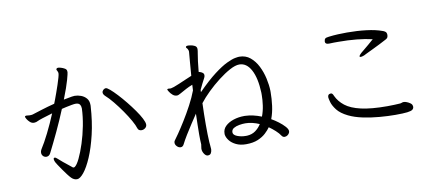

<svg xmlns="http://www.w3.org/2000/svg" viewBox="-69 -1032 3139 1351"><g transform="rotate(-10 1500.0 -356.0)"><path d="M571 -450Q564 -338 542.5 -247.5Q521 -157 493 -92Q465 -27 437 7.5Q409 42 388 42Q366 42 348 24Q338 14 323.5 -5Q309 -24 294.5 -45Q280 -66 269 -82.5Q258 -99 256 -104Q250 -118 250 -125Q250 -135 258 -135Q266 -135 276 -125Q290 -112 310 -95.5Q330 -79 348 -65Q366 -51 374 -44Q375 -44 379.5 -44Q384 -44 385 -45Q402 -56 422 -97.5Q442 -139 461 -197.5Q480 -256 492.5 -320.5Q505 -385 507 -443Q507 -459 499 -471Q491 -483 469 -483Q460 -483 440 -479.5Q420 -476 400 -471.5Q380 -467 368 -464Q337 -388 301 -311.5Q265 -235 233 -172Q223 -151 202 -151Q193 -151 184 -157Q170 -168 170 -185Q170 -198 177 -209Q203 -249 234.5 -312Q266 -375 295 -445Q253 -433 223 -423Q193 -413 188 -410Q174 -402 159 -402Q143 -402 130.5 -413Q118 -424 110.5 -436.5Q103 -449 103 -453V-455Q104 -461 113 -461Q116 -461 119 -460.5Q122 -460 125 -460Q130 -459 134.5 -459Q139 -459 143 -459Q147 -459 151 -459.5Q155 -460 159 -461Q185 -469 227.5 -482.5Q270 -496 321 -509Q324 -516 331.5 -536Q339 -556 348.5 -582.5Q358 -609 367 -636Q376 -663 382 -684.5Q388 -706 388 -714Q388 -723 385 -727Q384 -732 381 -736Q378 -740 378 -744Q378 -745 380 -749Q383 -754 392 -754Q399 -754 412.5 -750Q426 -746 438 -739Q450 -732 451 -722Q452 -719 452 -712Q452 -704 439.5 -658.5Q427 -613 393 -526Q437 -535 452 -537Q467 -539 472 -539Q494 -539 517 -530.5Q540 -522 555.5 -504Q571 -486 571 -456ZM933 -253Q933 -238 921 -228.5Q909 -219 895 -219Q873 -219 867 -238Q861 -259 841 -294.5Q821 -330 793.5 -369.5Q766 -409 737 -444.5Q708 -480 684 -501Q670 -514 670 -527Q670 -537 679 -546Q689 -554 697 -554Q706 -554 726.5 -536.5Q747 -519 774 -490Q801 -461 828.5 -427Q856 -393 880 -359Q904 -325 918.5 -297Q933 -269 933 -253Z M1835 -324Q1835 -278 1828.5 -228.5Q1822 -179 1806 -137Q1831 -123 1856 -104Q1881 -85 1898 -66Q1915 -47 1915 -33Q1915 -30 1914.5 -27.5Q1914 -25 1913 -22Q1909 -12 1899 -5Q1889 2 1878 2Q1866 2 1858 -9Q1845 -29 1823.5 -48.5Q1802 -68 1779 -84Q1766 -65 1743.5 -44Q1721 -23 1686.5 -8.5Q1652 6 1602 6Q1561 6 1531 -8.5Q1501 -23 1484.5 -44.5Q1468 -66 1465 -87V-95Q1465 -125 1487 -146.5Q1509 -168 1545 -180Q1581 -192 1622 -192H1628Q1685 -190 1745 -166Q1759 -203 1764.5 -243Q1770 -283 1770 -316V-333Q1766 -438 1734.5 -496.5Q1703 -555 1651 -555Q1623 -555 1583 -533.5Q1543 -512 1499 -478Q1455 -444 1415.5 -405.5Q1376 -367 1349 -332Q1346 -254 1346 -179Q1346 -106 1349 -53Q1349 -46 1351 -32Q1353 -18 1353 -6V1Q1352 15 1345.5 26Q1339 37 1323 37Q1309 37 1297.5 19.5Q1286 2 1286 -16V-18Q1286 -26 1288 -33.5Q1290 -41 1290 -47V-49Q1289 -63 1288.5 -80Q1288 -97 1288 -118Q1288 -150 1289 -188Q1290 -226 1291 -267Q1272 -239 1248.5 -203Q1225 -167 1203.5 -132Q1182 -97 1168 -69Q1160 -53 1145 -53Q1131 -53 1119 -65Q1107 -77 1107 -91Q1107 -101 1112 -107Q1120 -117 1143 -150.5Q1166 -184 1195.5 -231.5Q1225 -279 1253 -331.5Q1281 -384 1299 -432L1301 -472Q1275 -462 1254.5 -451Q1234 -440 1209 -426Q1201 -422 1195 -419Q1189 -416 1182 -416Q1165 -416 1151.5 -428Q1138 -440 1130 -453Q1122 -466 1122 -469Q1122 -471 1123 -472Q1127 -474 1129 -474Q1133 -474 1136.5 -473.5Q1140 -473 1144 -473H1149Q1153 -474 1160 -476Q1167 -478 1171 -479Q1185 -484 1209 -494Q1233 -504 1259 -515.5Q1285 -527 1305 -535Q1309 -591 1313 -635.5Q1317 -680 1319 -705Q1319 -715 1314 -723Q1312 -728 1307.5 -732Q1303 -736 1303 -740Q1303 -741 1303.5 -741.5Q1304 -742 1304 -743Q1306 -749 1319 -749Q1322 -749 1337 -747Q1352 -745 1366.5 -737.5Q1381 -730 1381 -713Q1381 -707 1380 -699.5Q1379 -692 1377 -681Q1373 -659 1369 -627.5Q1365 -596 1361 -553Q1361 -553 1370 -550.5Q1379 -548 1388 -541.5Q1397 -535 1397 -523Q1397 -512 1390 -501Q1383 -488 1373 -468.5Q1363 -449 1353 -427Q1353 -423 1352.5 -419Q1352 -415 1352 -410Q1424 -483 1478 -524Q1532 -565 1570 -583Q1608 -601 1630 -605Q1652 -609 1660 -609Q1706 -609 1738.5 -582Q1771 -555 1792 -513Q1813 -471 1823.5 -423.5Q1834 -376 1835 -335ZM1619 -52Q1654 -54 1679 -72Q1704 -90 1721 -117Q1696 -128 1670.5 -134Q1645 -140 1621 -140Q1601 -140 1577.5 -136Q1554 -132 1537.5 -122Q1521 -112 1521 -93Q1521 -74 1549 -63Q1577 -52 1608 -52Z M2298 -590Q2272 -590 2272 -608V-610Q2273 -624 2279.5 -630Q2286 -636 2307 -638Q2339 -642 2371.5 -643.5Q2404 -645 2437 -645Q2509 -645 2574.5 -637Q2640 -629 2686 -612Q2694 -610 2704 -603Q2714 -596 2714 -578Q2714 -573 2713 -571Q2712 -557 2696 -549Q2674 -537 2646 -523Q2618 -509 2592 -496.5Q2566 -484 2548 -475.5Q2530 -467 2527 -465Q2511 -459 2503 -459Q2495 -459 2495 -464Q2495 -474 2527 -499Q2547 -516 2568.5 -533.5Q2590 -551 2607 -567Q2557 -579 2495.5 -585Q2434 -591 2366 -591Q2350 -591 2334.5 -591Q2319 -591 2303 -590ZM2746 -94Q2754 -94 2767 -89Q2780 -84 2791.5 -75.5Q2803 -67 2804 -56Q2804 -55 2804.5 -53.5Q2805 -52 2805 -50Q2805 -38 2795.5 -30Q2786 -22 2757.5 -18.5Q2729 -15 2672 -15Q2621 -15 2560.5 -20Q2500 -25 2442.5 -37Q2385 -49 2342 -70Q2291 -95 2267 -126Q2243 -157 2235.5 -183.5Q2228 -210 2228 -219Q2228 -241 2248 -242H2252Q2262 -242 2270 -221Q2289 -180 2328.5 -149Q2368 -118 2440 -101.5Q2512 -85 2627 -85Q2654 -85 2676.5 -86Q2699 -87 2715 -88Q2723 -88 2730 -91Q2737 -94 2744 -94Z"/></g></svg>

Font: QiushuiShotai Bright
Style: Regular
Weight: 400
Designer: Christian Thalmann (Catharsis Fonts)
Version: Version 1.250;